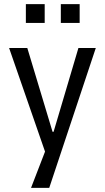

<svg xmlns="http://www.w3.org/2000/svg" viewBox="-20 -728 509 928"><path d="M130 180 213 -35V49L24 -496H112L234 -91H239L359 -496H443L218 180ZM274 -617V-708H365V-617ZM105 -617V-708H196V-617Z"/></svg>

Font: Nunito Sans 7pt Condensed
Style: Regular
Weight: 400
Width: 3
Designer: Vernon Adams
Foundry: Vernon Adams
Version: Version 3.101;gftools[0.9.27]